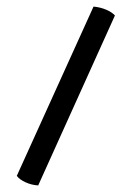

<svg xmlns="http://www.w3.org/2000/svg" viewBox="-20 -545 396 583"><path d="M31 -11 264 -525Q285 -523 302.5 -515.5Q320 -508 329 -498L96 18Q76 17 57.5 8.5Q39 0 31 -11Z"/></svg>

Font: Vollkorn SC
Style: Bold
Weight: 700
Designer: Friedrich Althausen
Foundry: Friedrich Althausen
Version: Version 4.015